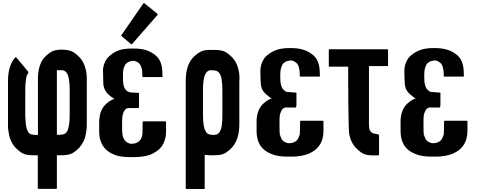

<svg xmlns="http://www.w3.org/2000/svg" viewBox="-20 -995 3083 1228"><path d="M535.2 -476.6Q535.2 -385.7 535.2 -204.1Q535.2 -189.5 534.2 -175.8Q533.2 -163.1 531.2 -149.4Q526.4 -118.2 515.6 -93.8Q503.9 -69.3 488.3 -51.8Q464.8 -27.3 442.4 -14.6Q418.9 -2.9 378.9 -2Q367.2 -2 343.8 -2Q343.8 68.4 343.8 208Q343.8 210 342.8 211.9Q340.8 212.9 338.9 212.9Q301.8 212.9 226.6 212.9Q224.6 212.9 223.6 211.9Q221.7 210 221.7 208Q221.7 137.7 221.7 -2Q210 -2 185.5 -2Q146.5 -2.9 124 -14.6Q101.6 -27.3 78.1 -51.8Q61.5 -69.3 50.8 -93.8Q39.1 -118.2 35.2 -149.4Q32.2 -163.1 31.2 -175.8Q31.2 -189.5 31.2 -204.1Q31.2 -294.9 31.2 -476.6Q31.2 -527.3 43 -565.4Q54.7 -603.5 78.1 -627.9Q78.1 -628.9 81.1 -628.9Q83 -628.9 85 -627Q108.4 -597.7 157.2 -540Q158.2 -539.1 160.2 -537.1Q163.1 -531.2 161.1 -528.3Q159.2 -524.4 157.2 -521.5Q151.4 -515.6 149.4 -505.9Q147.5 -495.1 145.5 -482.4Q143.6 -470.7 142.6 -455.1Q141.6 -438.5 141.6 -419.9Q141.6 -367.2 141.6 -260.7Q141.6 -242.2 143.6 -225.6Q144.5 -210 145.5 -197.3Q147.5 -184.6 150.4 -173.8Q153.3 -164.1 157.2 -157.2Q160.2 -150.4 165 -144.5Q169.9 -139.6 175.8 -136.7Q179.7 -135.7 188.5 -133.8Q197.3 -132.8 206.1 -131.8Q211.9 -131.8 222.7 -131.8Q222.7 -131.8 222.7 -141.6Q222.7 -150.4 222.7 -167Q222.7 -197.3 222.7 -245.1Q222.7 -293 222.7 -341.8Q222.7 -402.3 222.7 -451.2Q222.7 -500 222.7 -502.9Q222.7 -503.9 222.7 -504.9Q224.6 -544.9 235.4 -576.2Q245.1 -607.4 264.6 -627.9Q288.1 -652.3 310.5 -665Q333 -676.8 372.1 -677.7Q373 -677.7 376 -677.7Q377 -677.7 377 -677.7Q377 -677.7 377.9 -677.7Q377.9 -677.7 377.9 -677.7Q378.9 -677.7 378.9 -677.7Q380.9 -677.7 385.7 -676.8Q422.9 -675.8 444.3 -664.1Q465.8 -652.3 489.3 -627.9Q512.7 -603.5 524.4 -565.4Q535.2 -531.2 535.2 -488.3Q535.2 -482.4 535.2 -476.6ZM425.8 -419.9Q425.8 -438.5 424.8 -454.1Q422.9 -469.7 421.9 -482.4Q419.9 -495.1 417 -504.9Q415 -514.6 411.1 -521.5Q407.2 -529.3 402.3 -534.2Q397.5 -539.1 391.6 -542Q388.7 -543 386.7 -543.9Q383.8 -544.9 380.9 -545.9Q368.2 -545.9 343.8 -545.9Q343.8 -522.5 343.8 -476.6Q343.8 -362.3 343.8 -132.8Q349.6 -132.8 362.3 -132.8Q371.1 -133.8 379.9 -134.8Q387.7 -136.7 391.6 -137.7Q397.5 -140.6 402.3 -146.5Q407.2 -151.4 411.1 -158.2Q415 -165 417 -174.8Q419.9 -185.5 421.9 -198.2Q423.8 -210.9 424.8 -226.6Q425.8 -242.2 425.8 -261.7Q425.8 -314.5 425.8 -419.9Z M619.1 -259.8Q625 -285.2 637.7 -305.7Q651.4 -326.2 669.9 -339.8Q679.7 -347.7 690.4 -353.5Q701.2 -359.4 710.9 -363.3Q705.1 -366.2 700.2 -370.1Q694.3 -373 688.5 -377.9Q664.1 -396.5 652.3 -418Q640.6 -440.4 640.6 -466.8Q640.6 -469.7 639.6 -511.7Q637.7 -554.7 640.6 -564.5Q645.5 -589.8 657.2 -609.4Q669.9 -629.9 688.5 -643.6Q715.8 -666 748 -675.8Q780.3 -684.6 825.2 -684.6Q828.1 -684.6 833 -684.6Q877.9 -684.6 910.2 -675.8Q942.4 -666 970.7 -644.5Q995.1 -626 1006.8 -596.7Q1018.6 -566.4 1018.6 -523.4Q1018.6 -523.4 1018.6 -517.6Q1019.5 -512.7 1019.5 -505.9Q1019.5 -504.9 1017.6 -502.9Q1016.6 -502 1014.6 -502Q974.6 -502 896.5 -502Q895.5 -502 894.5 -502Q893.6 -502 892.6 -502.9Q891.6 -503.9 890.6 -504.9Q890.6 -504.9 890.6 -505.9Q890.6 -519.5 889.6 -531.2Q888.7 -543 888.7 -548.8Q885.7 -559.6 882.8 -568.4Q879.9 -577.1 874 -584Q870.1 -589.8 864.3 -594.7Q857.4 -598.6 850.6 -601.6Q846.7 -603.5 842.8 -604.5Q838.9 -605.5 834 -606.4Q826.2 -605.5 819.3 -604.5Q811.5 -603.5 806.6 -600.6Q798.8 -597.7 793 -593.8Q787.1 -588.9 782.2 -583Q778.3 -576.2 774.4 -567.4Q770.5 -558.6 768.6 -547.9Q766.6 -537.1 766.6 -502.9Q766.6 -469.7 768.6 -458Q770.5 -447.3 773.4 -438.5Q777.3 -429.7 782.2 -422.9Q787.1 -417 793 -412.1Q798.8 -408.2 806.6 -405.3Q808.6 -404.3 821.3 -403.3Q834 -402.3 843.8 -402.3Q852.5 -401.4 857.4 -401.4Q863.3 -401.4 864.3 -401.4Q866.2 -401.4 868.2 -399.4Q869.1 -398.4 869.1 -397.5Q869.1 -370.1 869.1 -317.4Q869.1 -315.4 869.1 -310.5Q868.2 -305.7 866.2 -304.7Q863.3 -302.7 857.4 -303.7Q851.6 -303.7 842.8 -303.7Q833 -303.7 817.4 -303.7Q801.8 -304.7 798.8 -303.7Q791 -300.8 787.1 -299.8Q783.2 -297.9 778.3 -291Q773.4 -284.2 769.5 -275.4Q765.6 -266.6 763.7 -255.9Q760.7 -245.1 760.7 -193.4Q760.7 -142.6 763.7 -131.8Q765.6 -121.1 769.5 -112.3Q773.4 -103.5 778.3 -96.7Q783.2 -90.8 789.1 -86.9Q795.9 -82 803.7 -79.1Q807.6 -77.1 811.5 -76.2Q815.4 -76.2 820.3 -75.2Q829.1 -76.2 836.9 -77.1Q844.7 -78.1 850.6 -80.1Q857.4 -83 864.3 -87.9Q871.1 -91.8 875 -97.7Q880.9 -104.5 884.8 -113.3Q887.7 -122.1 890.6 -132.8Q891.6 -138.7 891.6 -162.1Q892.6 -185.5 892.6 -214.8Q892.6 -215.8 892.6 -216.8Q893.6 -216.8 894.5 -217.8Q895.5 -218.8 896.5 -218.8Q896.5 -218.8 898.4 -218.8Q944.3 -218.8 1037.1 -218.8Q1040 -218.8 1041 -217.8Q1042 -216.8 1042 -214.8Q1042 -195.3 1042 -155.3Q1042 -143.6 1041 -132.8Q1040 -121.1 1037.1 -111.3Q1031.2 -85.9 1018.6 -65.4Q1005.9 -44.9 986.3 -31.2Q957 -8.8 922.9 0Q889.6 8.8 841.8 9.8Q837.9 9.8 833 9.8Q829.1 9.8 824.2 9.8Q823.2 9.8 820.3 9.8Q818.4 9.8 816.4 9.8Q813.5 9.8 812.5 9.8Q764.6 9.8 730.5 1Q696.3 -8.8 667 -30.3Q641.6 -50.8 627.9 -82Q614.3 -112.3 614.3 -154.3Q614.3 -174.8 614.3 -215.8Q614.3 -227.5 616.2 -238.3Q617.2 -249 619.1 -259.8ZM988.3 -904.3Q988.3 -902.3 988.3 -901.4Q988.3 -900.4 987.3 -899.4Q933.6 -837.9 825.2 -713.9Q824.2 -712.9 823.2 -712.9Q822.3 -711.9 821.3 -711.9Q820.3 -711.9 820.3 -711.9Q819.3 -711.9 818.4 -712.9Q797.9 -729.5 757.8 -763.7Q755.9 -765.6 755.9 -767.6Q754.9 -767.6 754.9 -768.6Q754.9 -769.5 756.8 -770.5Q802.7 -837.9 896.5 -972.7Q897.5 -973.6 898.4 -974.6Q899.4 -974.6 900.4 -974.6Q901.4 -974.6 902.3 -974.6Q903.3 -974.6 904.3 -973.6Q931.6 -951.2 986.3 -907.2Q987.3 -907.2 987.3 -905.3Q988.3 -904.3 988.3 -904.3Z M1510.7 -474.6Q1510.7 -383.8 1510.7 -203.1Q1510.7 -151.4 1499 -114.3Q1486.3 -76.2 1463.9 -51.8Q1439.5 -26.4 1416 -13.7Q1393.6 -2 1350.6 -2Q1348.6 -2 1346.7 -2Q1344.7 -2 1343.8 -2Q1342.8 -2 1340.8 -2Q1336.9 -2 1333 -2Q1329.1 -2 1326.2 -2Q1316.4 -2 1306.6 -2.9Q1297.9 -2.9 1289.1 -4.9Q1289.1 66.4 1289.1 209Q1289.1 211.9 1288.1 212.9Q1287.1 213.9 1284.2 213.9Q1247.1 213.9 1172.9 213.9Q1169.9 213.9 1168.9 212.9Q1168 211.9 1168 209Q1168 123 1168 -48.8Q1168 -191.4 1168 -476.6Q1168 -527.3 1179.7 -564.5Q1191.4 -602.5 1214.8 -627Q1239.3 -652.3 1262.7 -664.1Q1284.2 -675.8 1324.2 -675.8Q1327.1 -675.8 1329.1 -675.8Q1331.1 -675.8 1333 -675.8Q1335 -675.8 1336.9 -675.8Q1337.9 -675.8 1339.8 -675.8Q1342.8 -675.8 1346.7 -675.8Q1350.6 -675.8 1353.5 -675.8Q1395.5 -675.8 1418.9 -664.1Q1441.4 -652.3 1466.8 -626Q1483.4 -608.4 1494.1 -584Q1504.9 -559.6 1509.8 -527.3Q1510.7 -514.6 1511.7 -502Q1511.7 -498 1511.7 -494.1Q1511.7 -484.4 1510.7 -474.6ZM1402.3 -416Q1402.3 -435.5 1401.4 -451.2Q1400.4 -466.8 1398.4 -479.5Q1397.5 -492.2 1394.5 -502Q1391.6 -512.7 1387.7 -519.5Q1383.8 -527.3 1378.9 -532.2Q1374 -537.1 1368.2 -540Q1357.4 -544.9 1348.6 -544.9Q1338.9 -545.9 1332 -545.9Q1330.1 -545.9 1328.1 -545.9Q1326.2 -545.9 1324.2 -545.9Q1321.3 -544.9 1318.4 -543.9Q1315.4 -543 1312.5 -542Q1306.6 -539.1 1301.8 -533.2Q1296.9 -528.3 1293.9 -521.5Q1290 -514.6 1287.1 -504.9Q1284.2 -495.1 1282.2 -482.4Q1280.3 -470.7 1279.3 -455.1Q1278.3 -438.5 1278.3 -419.9Q1278.3 -367.2 1278.3 -261.7Q1278.3 -243.2 1279.3 -226.6Q1281.2 -210.9 1282.2 -197.3Q1284.2 -184.6 1287.1 -174.8Q1290 -165 1293.9 -158.2Q1296.9 -151.4 1301.8 -145.5Q1306.6 -140.6 1312.5 -137.7Q1316.4 -135.7 1326.2 -133.8Q1336.9 -132.8 1345.7 -131.8Q1346.7 -131.8 1348.6 -131.8Q1350.6 -132.8 1352.5 -132.8Q1356.4 -133.8 1361.3 -133.8Q1367.2 -134.8 1368.2 -135.7Q1374 -138.7 1378.9 -143.6Q1383.8 -149.4 1387.7 -155.3Q1391.6 -163.1 1394.5 -172.9Q1397.5 -182.6 1398.4 -194.3Q1400.4 -207 1401.4 -222.7Q1402.3 -239.3 1402.3 -257.8Q1402.3 -259.8 1402.3 -264.6Q1402.3 -314.5 1402.3 -416Z M1626 -262.7Q1631.8 -288.1 1644.5 -308.6Q1657.2 -328.1 1676.8 -342.8Q1686.5 -350.6 1697.3 -356.4Q1707 -362.3 1717.8 -365.2Q1711.9 -368.2 1706.1 -372.1Q1701.2 -376 1695.3 -380.9Q1669.9 -399.4 1658.2 -420.9Q1647.5 -442.4 1647.5 -469.7Q1647.5 -471.7 1645.5 -514.6Q1644.5 -556.6 1647.5 -566.4Q1652.3 -591.8 1664.1 -612.3Q1675.8 -632.8 1695.3 -646.5Q1722.7 -668 1754.9 -677.7Q1787.1 -687.5 1832 -687.5Q1835 -687.5 1839.8 -687.5Q1884.8 -687.5 1917 -677.7Q1949.2 -668.9 1976.6 -647.5Q2002 -628.9 2013.7 -598.6Q2025.4 -569.3 2025.4 -525.4Q2025.4 -525.4 2025.4 -520.5Q2026.4 -515.6 2026.4 -508.8Q2026.4 -506.8 2024.4 -505.9Q2023.4 -504.9 2021.5 -504.9Q1981.4 -504.9 1903.3 -504.9Q1902.3 -504.9 1901.4 -504.9Q1899.4 -504.9 1899.4 -505.9Q1898.4 -506.8 1897.5 -506.8Q1897.5 -507.8 1897.5 -508.8Q1897.5 -522.5 1896.5 -534.2Q1895.5 -545.9 1894.5 -551.8Q1892.6 -562.5 1889.6 -571.3Q1886.7 -580.1 1880.9 -586.9Q1877 -592.8 1870.1 -596.7Q1864.3 -601.6 1857.4 -604.5Q1853.5 -606.4 1849.6 -607.4Q1845.7 -607.4 1840.8 -608.4Q1833 -607.4 1825.2 -606.4Q1818.4 -605.5 1813.5 -603.5Q1805.7 -600.6 1799.8 -595.7Q1793.9 -591.8 1789.1 -585.9Q1784.2 -579.1 1781.2 -570.3Q1777.3 -561.5 1775.4 -550.8Q1772.5 -539.1 1772.5 -505.9Q1772.5 -471.7 1775.4 -460.9Q1777.3 -450.2 1780.3 -441.4Q1784.2 -432.6 1789.1 -425.8Q1793.9 -419.9 1799.8 -415Q1805.7 -410.2 1813.5 -407.2Q1815.4 -407.2 1828.1 -406.2Q1839.8 -405.3 1849.6 -404.3Q1859.4 -404.3 1864.3 -403.3Q1869.1 -403.3 1871.1 -403.3Q1873 -403.3 1875 -402.3Q1876 -401.4 1876 -399.4Q1876 -373 1876 -320.3Q1876 -319.3 1875 -314.5Q1874 -309.6 1873 -308.6Q1870.1 -306.6 1864.3 -306.6Q1858.4 -307.6 1848.6 -307.6Q1838.9 -306.6 1823.2 -307.6Q1807.6 -308.6 1804.7 -307.6Q1797.9 -304.7 1793.9 -302.7Q1790 -301.8 1785.2 -294.9Q1779.3 -288.1 1776.4 -279.3Q1772.5 -270.5 1769.5 -259.8Q1767.6 -248 1767.6 -197.3Q1767.6 -146.5 1769.5 -135.7Q1772.5 -125 1776.4 -116.2Q1779.3 -107.4 1785.2 -100.6Q1789.1 -94.7 1795.9 -89.8Q1802.7 -85.9 1809.6 -83Q1813.5 -81.1 1818.4 -80.1Q1822.3 -79.1 1827.1 -79.1Q1835.9 -79.1 1843.8 -80.1Q1850.6 -81.1 1857.4 -84Q1864.3 -86.9 1871.1 -90.8Q1877.9 -95.7 1881.8 -101.6Q1887.7 -108.4 1890.6 -117.2Q1894.5 -126 1897.5 -136.7Q1897.5 -141.6 1898.4 -166Q1899.4 -189.5 1899.4 -218.8Q1899.4 -219.7 1899.4 -219.7Q1900.4 -220.7 1901.4 -221.7Q1901.4 -222.7 1902.3 -222.7Q1903.3 -222.7 1905.3 -222.7Q1951.2 -222.7 2043.9 -222.7Q2045.9 -222.7 2047.9 -221.7Q2048.8 -219.7 2048.8 -218.8Q2048.8 -198.2 2048.8 -158.2Q2048.8 -147.5 2047.9 -136.7Q2045.9 -125 2043.9 -114.3Q2038.1 -88.9 2025.4 -69.3Q2012.7 -48.8 1993.2 -34.2Q1963.9 -12.7 1929.7 -3.9Q1896.5 5.9 1847.7 6.8Q1844.7 6.8 1839.8 6.8Q1835.9 6.8 1831.1 6.8Q1830.1 6.8 1827.1 6.8Q1825.2 6.8 1822.3 6.8Q1820.3 6.8 1819.3 6.8Q1771.5 6.8 1737.3 -2.9Q1703.1 -12.7 1673.8 -33.2Q1648.4 -52.7 1634.8 -84Q1621.1 -115.2 1621.1 -156.2Q1621.1 -177.7 1621.1 -218.8Q1621.1 -229.5 1622.1 -241.2Q1624 -252 1626 -262.7Z M2461.9 -674.8Q2461.9 -642.6 2461.9 -577.1Q2461.9 -575.2 2460 -573.2Q2459 -572.3 2457 -572.3Q2418 -572.3 2339.8 -572.3Q2339.8 -541 2339.8 -480.5Q2339.8 -385.7 2339.8 -197.3Q2340.8 -184.6 2341.8 -173.8Q2343.8 -164.1 2346.7 -159.2Q2356.4 -143.6 2377 -139.6Q2397.5 -135.7 2398.4 -135.7Q2398.4 -135.7 2398.4 -134.8Q2399.4 -134.8 2400.4 -134.8Q2402.3 -133.8 2402.3 -132.8Q2403.3 -131.8 2404.3 -130.9Q2404.3 -129.9 2404.3 -127.9Q2404.3 -87.9 2404.3 -7.8Q2404.3 -5.9 2403.3 -3.9Q2402.3 -2 2399.4 -2Q2399.4 -2 2398.4 -2Q2398.4 -2 2398.4 -1Q2397.5 -1 2374 -1Q2349.6 -1 2344.7 -2Q2344.7 -2 2337.9 -2.9Q2330.1 -2.9 2329.1 -3.9Q2305.7 -8.8 2289.1 -20.5Q2272.5 -32.2 2254.9 -50.8Q2238.3 -68.4 2227.5 -92.8Q2215.8 -117.2 2211.9 -149.4Q2210.9 -154.3 2210 -204.1Q2209 -252.9 2208 -317.4Q2208 -395.5 2207 -471.7Q2207 -547.9 2207 -568.4Q2167 -568.4 2087.9 -568.4Q2085.9 -568.4 2084 -569.3Q2083 -570.3 2083 -573.2Q2083 -574.2 2083 -577.1Q2083 -608.4 2083 -670.9Q2083 -671.9 2083 -674.8Q2083 -677.7 2084 -678.7Q2085.9 -679.7 2087.9 -679.7Q2210.9 -679.7 2457 -679.7Q2459 -679.7 2460.9 -678.7Q2461.9 -677.7 2461.9 -675.8Q2461.9 -675.8 2461.9 -674.8Z M2546.9 -262.7Q2552.7 -288.1 2565.4 -308.6Q2578.1 -328.1 2597.7 -342.8Q2607.4 -350.6 2618.2 -356.4Q2627.9 -362.3 2638.7 -365.2Q2632.8 -368.2 2627 -372.1Q2622.1 -376 2616.2 -380.9Q2590.8 -399.4 2579.1 -420.9Q2568.4 -442.4 2568.4 -469.7Q2568.4 -471.7 2566.4 -514.6Q2565.4 -556.6 2568.4 -566.4Q2573.2 -591.8 2585 -612.3Q2596.7 -632.8 2616.2 -646.5Q2643.6 -668 2675.8 -677.7Q2708 -687.5 2752.9 -687.5Q2755.9 -687.5 2760.7 -687.5Q2805.7 -687.5 2837.9 -677.7Q2870.1 -668.9 2897.5 -647.5Q2922.9 -628.9 2934.6 -598.6Q2946.3 -569.3 2946.3 -525.4Q2946.3 -525.4 2946.3 -520.5Q2947.3 -515.6 2947.3 -508.8Q2947.3 -506.8 2945.3 -505.9Q2944.3 -504.9 2942.4 -504.9Q2902.3 -504.9 2824.2 -504.9Q2823.2 -504.9 2822.3 -504.9Q2820.3 -504.9 2820.3 -505.9Q2819.3 -506.8 2818.4 -506.8Q2818.4 -507.8 2818.4 -508.8Q2818.4 -522.5 2817.4 -534.2Q2816.4 -545.9 2815.4 -551.8Q2813.5 -562.5 2810.5 -571.3Q2807.6 -580.1 2801.8 -586.9Q2797.9 -592.8 2791 -596.7Q2785.2 -601.6 2778.3 -604.5Q2774.4 -606.4 2770.5 -607.4Q2766.6 -607.4 2761.7 -608.4Q2753.9 -607.4 2746.1 -606.4Q2739.3 -605.5 2734.4 -603.5Q2726.6 -600.6 2720.7 -595.7Q2714.8 -591.8 2710 -585.9Q2705.1 -579.1 2702.1 -570.3Q2698.2 -561.5 2696.3 -550.8Q2693.4 -539.1 2693.4 -505.9Q2693.4 -471.7 2696.3 -460.9Q2698.2 -450.2 2701.2 -441.4Q2705.1 -432.6 2710 -425.8Q2714.8 -419.9 2720.7 -415Q2726.6 -410.2 2734.4 -407.2Q2736.3 -407.2 2749 -406.2Q2760.7 -405.3 2770.5 -404.3Q2780.3 -404.3 2785.2 -403.3Q2790 -403.3 2792 -403.3Q2793.9 -403.3 2795.9 -402.3Q2796.9 -401.4 2796.9 -399.4Q2796.9 -373 2796.9 -320.3Q2796.9 -319.3 2795.9 -314.5Q2794.9 -309.6 2793.9 -308.6Q2791 -306.6 2785.2 -306.6Q2779.3 -307.6 2769.5 -307.6Q2759.8 -306.6 2744.1 -307.6Q2728.5 -308.6 2725.6 -307.6Q2718.8 -304.7 2714.8 -302.7Q2710.9 -301.8 2706.1 -294.9Q2700.2 -288.1 2697.3 -279.3Q2693.4 -270.5 2690.4 -259.8Q2688.5 -248 2688.5 -197.3Q2688.5 -146.5 2690.4 -135.7Q2693.4 -125 2697.3 -116.2Q2700.2 -107.4 2706.1 -100.6Q2710 -94.7 2716.8 -89.8Q2723.6 -85.9 2730.5 -83Q2734.4 -81.1 2739.3 -80.1Q2743.2 -79.1 2748 -79.1Q2756.8 -79.1 2764.6 -80.1Q2771.5 -81.1 2778.3 -84Q2785.2 -86.9 2792 -90.8Q2798.8 -95.7 2802.7 -101.6Q2808.6 -108.4 2811.5 -117.2Q2815.4 -126 2818.4 -136.7Q2818.4 -141.6 2819.3 -166Q2820.3 -189.5 2820.3 -218.8Q2820.3 -219.7 2820.3 -219.7Q2821.3 -220.7 2822.3 -221.7Q2822.3 -222.7 2823.2 -222.7Q2824.2 -222.7 2826.2 -222.7Q2872.1 -222.7 2964.8 -222.7Q2966.8 -222.7 2968.8 -221.7Q2969.7 -219.7 2969.7 -218.8Q2969.7 -198.2 2969.7 -158.2Q2969.7 -147.5 2968.8 -136.7Q2966.8 -125 2964.8 -114.3Q2959 -88.9 2946.3 -69.3Q2933.6 -48.8 2914.1 -34.2Q2884.8 -12.7 2850.6 -3.9Q2817.4 5.9 2768.6 6.8Q2765.6 6.8 2760.7 6.8Q2756.8 6.8 2752 6.8Q2751 6.8 2748 6.8Q2746.1 6.8 2743.2 6.8Q2741.2 6.8 2740.2 6.8Q2692.4 6.8 2658.2 -2.9Q2624 -12.7 2594.7 -33.2Q2569.3 -52.7 2555.7 -84Q2542 -115.2 2542 -156.2Q2542 -177.7 2542 -218.8Q2542 -229.5 2543 -241.2Q2544.9 -252 2546.9 -262.7Z"/></svg>

Font: Typeface
Style: Regular
Weight: 400
Version: Version 1.0